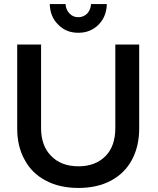

<svg xmlns="http://www.w3.org/2000/svg" viewBox="-20 -920 782 949"><path d="M233 -149C200 -182 183 -228 183 -287V-700H65V-287C65 -226 77 -174 102 -130C126 -85 161 -51 207 -27C252 -3 306 9 368 9C429 9 483 -3 528 -27C573 -51 608 -85 632 -130C656 -174 668 -226 668 -287V-700H550V-287C550 -228 534 -181 501 -148C468 -115 424 -98 368 -98C311 -98 266 -115 233 -149ZM324 -853C312 -865 305 -881 304 -900H226C227 -858 241 -824 268 -798C294 -771 327 -758 367 -758C407 -758 440 -771 467 -798C493 -824 507 -858 508 -900H430C429 -881 422 -865 411 -853C399 -841 384 -835 367 -835C350 -835 335 -841 324 -853Z"/></svg>

Font: Argentum Sans
Style: Regular
Weight: 400
Designer: Julieta Ulanovsky
Foundry: Julieta Ulanovsky
Version: Version 5.001;March 29, 2019;FontCreator 11.5.0.2425 64-bit